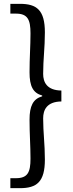

<svg xmlns="http://www.w3.org/2000/svg" viewBox="-20 -811 378 1001"><path d="M34 170H84C172 170 214 137 214 21C214 -60 205 -119 205 -194C205 -238 224 -281 300 -282V-339C224 -340 205 -383 205 -426C205 -502 214 -561 214 -642C214 -758 172 -791 84 -791H34V-740H63C124 -740 139 -709 139 -637C139 -569 134 -511 134 -434C134 -362 152 -326 200 -313V-309C152 -295 134 -258 134 -187C134 -111 139 -52 139 16C139 88 124 118 63 118H34Z"/></svg>

Font: Source Han Sans CN Regular
Style: Regular
Weight: 400
Designer: Ryoko NISHIZUKA (kana & ideographs); Paul D. Hunt (Latin, Greek & Cyrillic); Wenlong ZHANG (bopomofo); Sandoll Communica
Foundry: Adobe Systems Incorporated
Version: Version 1.004;PS 1.004;hotconv 1.0.82;makeotf.lib2.5.63406